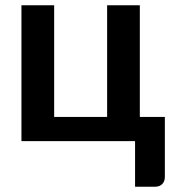

<svg xmlns="http://www.w3.org/2000/svg" viewBox="-20 -533 659 725"><path d="M602.5 -91.5V135Q602.5 152 592.5 162Q582.5 172 567 172H490V0H61V-513H184.5V-91.5H384.5V-513H508V-91.5Z"/></svg>

Font: Lato 2
Style: Bold
Weight: 700
Designer: Lukasz Dziedzic with Adam Twardoch and Botio Nikoltchev
Foundry: tyPoland Lukasz Dziedzic
Version: Version 2.015; 2015-08-06; http://www.latofonts.com/